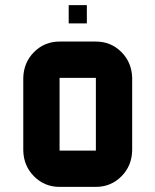

<svg xmlns="http://www.w3.org/2000/svg" viewBox="-20 -729 606 749"><path d="M354 -141.6V-425.3H212.4V-141.6ZM495.6 -141.6Q494.1 -81.5 453.4 -40.8Q412.6 0 354 0H212.4Q153.8 0 113 -40.8Q72.3 -81.5 70.8 -141.6V-425.3Q72.3 -485.4 113 -526.1Q153.8 -566.9 212.4 -566.9H354Q412.6 -566.9 453.4 -526.1Q494.1 -485.4 495.6 -425.3ZM318.8 -637.7H248V-709H318.8Z"/></svg>

Font: Blazma
Style: Regular
Weight: 400
Designer: GGBotNet
Version: 1.00